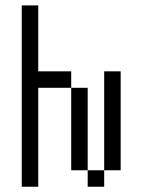

<svg xmlns="http://www.w3.org/2000/svg" viewBox="-20 -708 540 728"><path d="M62.5 -687.5V0H125Q125 0 125 -375H250V-62.5H312.5V0H375V-62.5H312.5V-375H250V-437.5H125Q125 -437.5 125 -687.5ZM375 -62.5H437.5Q437.5 -62.5 437.5 -437.5H375Q375 -437.5 375 -62.5Z"/></svg>

Font: UnifontExMono
Style: Regular
Weight: 500
Version: Version 15.0.06